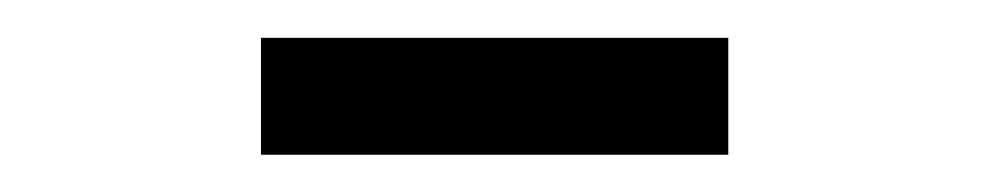

<svg xmlns="http://www.w3.org/2000/svg" viewBox="-20 -923 530 103"><path d="M120 -840V-902.7H370.7V-840Z"/></svg>

Font: Hauora
Style: Regular
Weight: 400
Designer: Wayne Shih
Foundry: WCYS
Version: Version 1.001